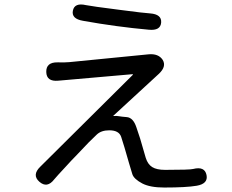

<svg xmlns="http://www.w3.org/2000/svg" viewBox="-20 -800 1040 859"><path d="M223 2Q191 44 156 13Q122 -17 160 -54L573 -464Q577 -468 572 -468L241 -439Q188 -434 187 -478Q186 -522 238 -521H242Q266 -520 290 -522L645 -557Q689 -561 708 -532Q726 -502 690 -469L488 -283Q484 -280 489 -281Q502 -282 512.5 -280Q523 -278 548 -276Q576 -273 590 -231Q599 -206 607 -180L632 -94Q641 -65 661 -52.5Q681 -40 719 -40Q830 -40 844 -44Q896 -57 904 -17Q912 22 860 31Q813 39 715 39Q652 39 617 21Q579 1 572 -21Q564 -46 557 -71L537 -140Q530 -164 522 -188Q512 -217 469 -217Q433 -217 413 -198Q395 -181 377 -163L318 -101Q300 -83 283 -64Q230 -7 223 2ZM701 -699Q698 -662 646 -667Q501 -680 351 -707Q299 -716 306 -752Q313 -789 365 -777Q389 -772 515 -756Q629 -741 652 -740Q704 -736 701 -699Z"/></svg>

Font: Resource Han Rounded HK
Style: Regular
Weight: 400
Designer: Cyano Hao (round all glyphs); Ryoko NISHIZUKA  (kana, bopomofo & ideographs); Paul D. Hunt (Latin, Greek & Cyrillic); Sa
Foundry: Cyano Hao
Version: 0.990